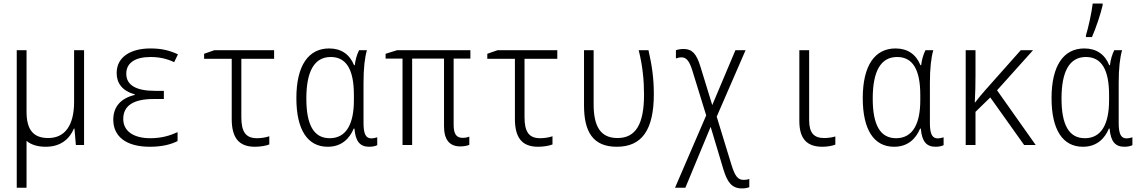

<svg xmlns="http://www.w3.org/2000/svg" viewBox="-20 -814 6400 1078"><path d="M237 10C320 10 370 -33 395 -92H398L406 0H452V-532H396V-242C396 -108 343 -39 251 -39C170 -39 129 -82 129 -187V-532H74V240H129V-23C155 -1 192 10 237 10Z M822 10C889 10 940 -3 977 -22V-72C933 -52 886 -38 824 -38C728 -38 672 -79 672 -146C672 -221 730 -258 841 -258H900V-304H849C743 -304 689 -337 689 -400C689 -460 737 -494 826 -494C875 -494 918 -484 958 -465L979 -509C931 -531 888 -542 824 -542C718 -542 635 -497 635 -404C635 -347 666 -304 737 -284V-281C660 -263 616 -216 616 -142C616 -53 681 10 822 10Z M1411 10C1442 10 1476 4 1492 -3V-49C1473 -42 1445 -38 1423 -38C1359 -38 1335 -75 1335 -156V-484H1519V-532H1183L1126 -512V-484H1281V-146C1281 -42 1320 10 1411 10Z M1820 10C1899 10 1943 -37 1966 -92H1970C1976 -19 2002 10 2053 10C2072 10 2089 6 2098 1V-43C2088 -40 2075 -37 2066 -37C2035 -37 2021 -59 2021 -124V-349C2021 -431 2028 -490 2040 -532H1996C1984 -508 1975 -477 1972 -448H1968C1943 -509 1896 -542 1828 -542C1713 -542 1644 -448 1644 -263C1644 -85 1707 10 1820 10ZM1831 -38C1741 -38 1700 -114 1700 -261C1700 -414 1745 -494 1837 -494C1924 -494 1967 -424 1967 -281V-251C1967 -121 1926 -38 1831 -38Z M2564 8C2586 8 2605 4 2615 -1V-47C2605 -43 2593 -40 2578 -40C2542 -40 2527 -62 2527 -114V-485H2621V-532H2209L2145 -512V-485H2240V0H2294V-485H2473V-105C2473 -31 2503 8 2564 8Z M3001 10C3032 10 3066 4 3082 -3V-49C3063 -42 3035 -38 3013 -38C2949 -38 2925 -75 2925 -156V-484H3109V-532H2773L2716 -512V-484H2871V-146C2871 -42 2910 10 3001 10Z M3443 10C3585 10 3651 -86 3651 -286C3651 -373 3641 -444 3621 -532H3566C3588 -446 3596 -361 3596 -283C3596 -118 3550 -39 3447 -39C3351 -39 3313 -105 3313 -229V-532H3259V-222C3259 -73 3310 10 3443 10Z M4146 244C4163 244 4176 241 4187 237V191C4179 194 4168 196 4156 196C4123 196 4107 176 4087 112L4004 -159L4166 -532H4109L3979 -224L3912 -442C3891 -510 3867 -539 3819 -539C3801 -539 3785 -536 3775 -532V-486C3784 -489 3794 -492 3807 -492C3834 -492 3850 -471 3866 -422L3945 -166L3770 240H3828L3970 -102L4041 135C4063 208 4088 244 4146 244Z M4598 10C4624 10 4653 5 4670 -2V-48C4656 -43 4630 -39 4608 -39C4550 -39 4523 -67 4523 -140V-532H4468V-134C4468 -32 4513 10 4598 10Z M5000 10C5079 10 5123 -37 5146 -92H5150C5156 -19 5182 10 5233 10C5252 10 5269 6 5278 1V-43C5268 -40 5255 -37 5246 -37C5215 -37 5201 -59 5201 -124V-349C5201 -431 5208 -490 5220 -532H5176C5164 -508 5155 -477 5152 -448H5148C5123 -509 5076 -542 5008 -542C4893 -542 4824 -448 4824 -263C4824 -85 4887 10 5000 10ZM5011 -38C4921 -38 4880 -114 4880 -261C4880 -414 4925 -494 5017 -494C5104 -494 5147 -424 5147 -281V-251C5147 -121 5106 -38 5011 -38Z M5402 0H5457V-186L5540 -267L5730 0H5795L5578 -307L5780 -532H5711L5511 -307C5490 -284 5474 -263 5455 -239H5453C5456 -292 5457 -339 5457 -391V-532H5402Z M6077 -615V-606H6111C6133 -656 6159 -733 6171 -785V-794H6115C6110 -747 6090 -656 6077 -615ZM6060 10C6139 10 6183 -37 6206 -92H6210C6216 -19 6242 10 6293 10C6312 10 6329 6 6338 1V-43C6328 -40 6315 -37 6306 -37C6275 -37 6261 -59 6261 -124V-349C6261 -431 6268 -490 6280 -532H6236C6224 -508 6215 -477 6212 -448H6208C6183 -509 6136 -542 6068 -542C5953 -542 5884 -448 5884 -263C5884 -85 5947 10 6060 10ZM6071 -38C5981 -38 5940 -114 5940 -261C5940 -414 5985 -494 6077 -494C6164 -494 6207 -424 6207 -281V-251C6207 -121 6166 -38 6071 -38Z"/></svg>

Font: Noto Sans Mono Condensed Light
Style: Regular
Weight: 300
Width: 3
Designer: Monotype Design Team
Foundry: Monotype Imaging Inc.
Version: Version 2.014